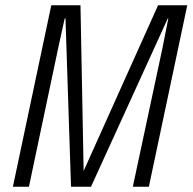

<svg xmlns="http://www.w3.org/2000/svg" viewBox="-20 -710 732 730"><path d="M175 -690H286L298 -60L581 -690H692L546 0H485L597 -524L620 -640H618L326 0H250L229 -640H226L201 -526L90 0H29Z"/></svg>

Font: Decalotype Light Italic
Style: Regular
Weight: 300
Italic angle: -12°
Designer: Alfredo Marco Pradil
Foundry: Alfredo Marco Pradil
Version: Version 1.0